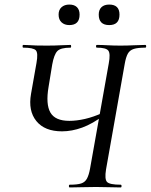

<svg xmlns="http://www.w3.org/2000/svg" viewBox="-20 -822 661 842"><path d="M286 0Q282 0 282 -6Q282 -12 286 -12Q319 -12 336 -17.5Q353 -23 361.5 -39Q370 -55 375 -83L457 -544Q465 -587 455 -600Q445 -613 405 -613Q401 -613 401 -619Q401 -625 405 -625Q426 -625 452 -623.5Q478 -622 508 -622Q539 -622 567.5 -623.5Q596 -625 617 -625Q621 -625 621 -619Q621 -613 617 -613Q585 -613 567 -607.5Q549 -602 540.5 -586.5Q532 -571 527 -542L445 -79Q438 -36 449.5 -24Q461 -12 509 -12Q513 -12 513 -6Q513 0 509 0Q486 0 458.5 -1Q431 -2 401 -2Q367 -2 337.5 -1Q308 0 286 0ZM252 -246Q176 -246 139.5 -291Q103 -336 116 -410L140 -546Q148 -590 137 -601.5Q126 -613 82 -613Q79 -613 79 -619Q79 -625 82 -625Q96 -625 108.5 -624Q121 -623 139 -622.5Q157 -622 185 -622Q222 -622 246.5 -623.5Q271 -625 289 -625Q292 -625 292 -619Q292 -613 289 -613Q246 -613 231.5 -598Q217 -583 209 -539L193 -441Q180 -365 201 -328.5Q222 -292 284 -292Q316 -292 353 -300.5Q390 -309 432 -328L438 -318Q386 -279 340.5 -262.5Q295 -246 252 -246ZM284 -712Q263 -712 250 -724Q237 -736 237 -758Q237 -779 250 -790.5Q263 -802 284 -802Q306 -802 317.5 -790.5Q329 -779 329 -758Q329 -712 284 -712ZM459 -712Q413 -712 413 -758Q413 -779 425 -790.5Q437 -802 459 -802Q504 -802 504 -758Q504 -712 459 -712Z"/></svg>

Font: Cormorant Medium
Style: Italic
Weight: 500
Italic angle: -10°
Designer: Christian Thalmann (Catharsis Fonts)
Foundry: Catharsis Fonts
Version: Version 4.000